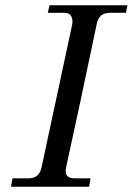

<svg xmlns="http://www.w3.org/2000/svg" viewBox="-20 -712 506 732"><path d="M465.8 -691.9 460 -663.1H397.9Q357.9 -663.1 349.1 -622.1L288.1 -333L231.9 -73.2Q223.1 -32.2 263.2 -32.2H325.2L319.8 0H22L27.8 -32.2H89.8Q129.4 -32.2 138.2 -73.2L193.8 -332L254.9 -617.2Q258.8 -638.7 251.2 -650.9Q243.7 -663.1 225.1 -663.1H162.1L168.9 -691.9Z"/></svg>

Font: GFS Olga
Style: Regular
Weight: 400
Designer: George Matthiopoulos
Foundry: George Matthiopoulos
Version: Version 1.0